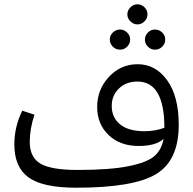

<svg xmlns="http://www.w3.org/2000/svg" viewBox="-20 -863 902 897"><path d="M622 -749Q604 -749 589.5 -763Q575 -777 575 -796Q575 -815 589.5 -829Q604 -843 622 -843Q641 -843 655 -829Q669 -815 669 -796Q669 -777 655 -763Q641 -749 622 -749ZM541 -631Q521 -631 507 -645Q493 -659 493 -678Q493 -697 507 -711Q521 -725 541 -725Q560 -725 574 -711Q588 -697 588 -678Q588 -659 574 -645Q560 -631 541 -631ZM704 -631Q685 -631 671 -645Q657 -659 657 -678Q657 -697 671 -711Q685 -725 704 -725Q724 -725 738 -711Q752 -697 752 -678Q752 -659 738 -645Q724 -631 704 -631ZM623 -563Q707 -563 761 -488Q815 -413 815 -280Q815 -114 710 -50Q605 14 336 14Q180 14 113.5 -34Q47 -82 47 -188Q47 -271 84 -346L141 -327Q119 -261 119 -200Q119 -128 169 -98.5Q219 -69 343 -69Q493 -69 580 -86.5Q667 -104 701 -133.5Q735 -163 744 -214Q708 -181 628 -181Q541 -181 487.5 -232Q434 -283 434 -363Q434 -445 489 -504Q544 -563 623 -563ZM502 -368Q502 -314 541 -282Q580 -250 655 -250Q705 -250 748 -266Q748 -482 622 -482Q569 -482 535.5 -449.5Q502 -417 502 -368Z"/></svg>

Font: FiraGO Book
Style: Regular
Weight: 350
Designer: bBox Type
Foundry: bBox Type GmbH
Version: Version 1.001;PS 001.001;hotconv 1.0.88;makeotf.lib2.5.64775